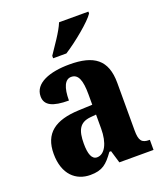

<svg xmlns="http://www.w3.org/2000/svg" viewBox="-142 -861 825 966"><g transform="rotate(-20 270.5 -378.0)"><path d="M199 -619V-606H270C330 -644 424 -721 446 -756V-766H289C271 -721 226 -660 199 -619ZM175 10C240 10 265 -13 304 -67H313L333 0H516V-54H513C473 -54 460 -70 460 -125V-379C460 -504 395 -549 265 -549C160 -549 74 -518 74 -447C74 -399 115 -379 201 -379C201 -448 218 -487 252 -487C290 -487 304 -449 304 -374V-319L232 -316C102 -311 37 -262 37 -153C37 -42 99 10 175 10ZM237 -62C209 -62 197 -94 197 -149C197 -221 215 -257 273 -263L305 -266V-191C305 -114 278 -62 237 -62Z"/></g></svg>

Font: Noto Serif Khmer Condensed ExtraBold
Style: Regular
Weight: 800
Width: 3
Designer: Danh Hong and the Monotype Design Team
Foundry: Monotype Imaging Inc.
Version: Version 2.004